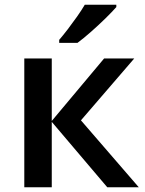

<svg xmlns="http://www.w3.org/2000/svg" viewBox="-20 -786 608 806"><path d="M417 -540.5H543.5L319.8 -280.8L562.5 0H430.2L197.3 -274.4V0H82V-540.5H197.3V-278.3ZM468.3 -766.1V-756.3Q452.1 -737.8 423.1 -709.2Q394 -680.7 361.8 -652.3Q329.6 -624 305.2 -606H228.5V-618.7Q244.1 -636.7 264.2 -662.8Q284.2 -689 303.5 -716.3Q322.8 -743.7 335.9 -766.1Z"/></svg>

Font: Open Sans SemiBold
Style: Regular
Weight: 600
Designer: Monotype Design Team
Foundry: Monotype Imaging Inc.
Version: Version 3.003; ttfautohint (v1.8.4)